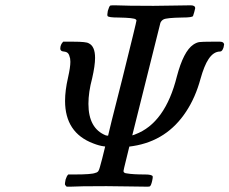

<svg xmlns="http://www.w3.org/2000/svg" viewBox="-20 -703 864 723"><path d="M207 -520Q207 -535 218 -546H257Q305 -546 314 -540Q338 -529 338 -485Q338 -456 327 -408Q313 -356 313 -312Q313 -219 379 -193Q386 -192 387 -192Q387 -196 441 -408Q494 -621 494 -626L493 -628Q492 -630 491 -630Q485 -636 426 -637Q387 -637 385 -643Q383 -646 386 -662Q391 -679 395 -682Q397 -683 413 -683Q456 -681 558 -681Q584 -681 630.5 -682Q677 -683 698 -683Q715 -683 715 -672Q715 -670 711.5 -657.5Q708 -645 707 -643Q705 -637 666 -637Q607 -636 596 -630Q588 -626 584 -617L478 -193L480 -194Q481 -194 484 -195Q487 -196 489 -197Q602 -239 646 -415Q671 -510 708 -535Q720 -543 730.5 -544.5Q741 -546 777 -546H808Q820 -546 823 -539Q823 -538 824 -536Q824 -535 823 -531Q822 -528 822 -525Q817 -509 809 -509Q784 -509 765 -480Q749 -456 735 -406Q716 -336 681 -283Q609 -173 481 -153L467 -151L456 -106Q445 -62 445 -59Q445 -51 458 -50Q480 -46 526 -46Q552 -46 555 -39Q556 -35 553 -22Q549 -4 544 -1Q543 -1 541 -0.5Q539 0 536 0Q514 0 462 -1Q410 -2 381 -2Q274 -2 244 0H231Q225 -6 224.5 -8.5Q224 -11 227 -27Q231 -40 237 -46H260Q326 -46 339 -52Q349 -54 352 -62Q354 -64 365 -106.5Q376 -149 376 -151Q374 -152 371 -152Q354 -154 331 -163Q225 -203 225 -323Q225 -362 236 -410Q245 -450 245 -470Q245 -473 244.5 -477Q244 -481 244 -483Q241 -497 236 -502.5Q231 -508 220 -509Q207 -510 207 -520Z"/></svg>

Font: MathJax_Main
Style: Italic
Weight: 400
Version: Version 1.1